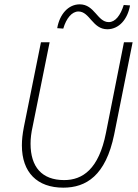

<svg xmlns="http://www.w3.org/2000/svg" viewBox="-20 -854 639 886"><path d="M272 12C377 12 468 -43 507 -234L592 -659H552L469 -241C436 -73 361 -23 276 -23C173 -23 121 -84 121 -191C121 -215 124 -241 131 -272L209 -659H169L90 -267C84 -235 81 -210 81 -183C81 -58 152 12 272 12ZM475 -719C529 -719 569 -765 580 -829L551 -831C536 -783 512 -752 482 -752C429 -752 417 -834 348 -834C295 -834 255 -788 244 -724L272 -722C286 -770 312 -801 342 -801C394 -801 407 -719 475 -719Z"/></svg>

Font: Source Sans Pro Light
Style: Italic
Weight: 300
Italic angle: -11°
Designer: Paul D. Hunt
Foundry: Adobe Systems Incorporated
Version: Version 3.006;hotconv 1.0.111;makeotfexe 2.5.65597